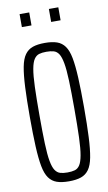

<svg xmlns="http://www.w3.org/2000/svg" viewBox="-96 -907 542 962"><g transform="rotate(-10 175.0 -426.0)"><path d="M175 8Q138 8 113.5 -0.5Q89 -9 73.5 -30.5Q58 -52 50.5 -91.5Q43 -131 40 -193Q37 -255 37 -344Q37 -433 40 -495Q43 -557 50.5 -596.5Q58 -636 73.5 -657.5Q89 -679 113.5 -687.5Q138 -696 175 -696Q212 -696 236.5 -687.5Q261 -679 276.5 -657.5Q292 -636 299.5 -596.5Q307 -557 310 -495Q313 -433 313 -344Q313 -255 310 -193Q307 -131 299.5 -91.5Q292 -52 276.5 -30.5Q261 -9 236.5 -0.5Q212 8 175 8ZM175 -37Q197 -37 212.5 -41.5Q228 -46 238 -61.5Q248 -77 254 -110Q260 -143 262 -200Q264 -257 264 -344Q264 -431 262 -488Q260 -545 254 -578Q248 -611 238 -626.5Q228 -642 212.5 -646.5Q197 -651 175 -651Q153 -651 138 -646.5Q123 -642 112.5 -626.5Q102 -611 96 -578Q90 -545 88 -488Q86 -431 86 -344Q86 -257 88 -200Q90 -143 96 -110Q102 -77 112.5 -61.5Q123 -46 138 -41.5Q153 -37 175 -37ZM76 -794V-860H125V-794ZM225 -794V-860H273V-794Z"/></g></svg>

Font: Saira UltraCondensed Light
Style: Regular
Weight: 300
Width: 1
Designer: Hector Gatti with collaboration of the Omnibus-Type team
Foundry: Omnibus-Type
Version: Version 1.101